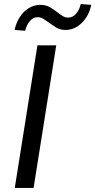

<svg xmlns="http://www.w3.org/2000/svg" viewBox="-20 -929 471 949"><path d="M53 0 165 -705H258L146 0ZM104 -777 52 -781Q60 -817 78 -845Q96 -873 122.5 -889Q149 -905 179 -905Q206 -905 225.5 -894Q245 -883 261 -870Q275 -859 288.5 -850.5Q302 -842 317 -842Q339 -842 355.5 -860.5Q372 -879 379 -909L431 -905Q420 -851 384.5 -816Q349 -781 304 -781Q277 -781 258.5 -792.5Q240 -804 222 -817Q208 -827 195 -835.5Q182 -844 166 -844Q145 -844 129 -826.5Q113 -809 104 -777Z"/></svg>

Font: Nunito Sans 7pt Condensed Medium
Style: Italic
Weight: 500
Width: 3
Italic angle: -9°
Designer: Vernon Adams
Foundry: Vernon Adams
Version: Version 3.101;gftools[0.9.27]